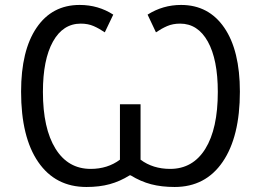

<svg xmlns="http://www.w3.org/2000/svg" viewBox="-20 -743 1051 773"><path d="M705.1 -647.9Q675.8 -647.9 652.8 -637.9Q629.9 -627.9 607.9 -612.8L574.2 -684.1Q635.7 -723.1 709 -723.1Q820.3 -723.1 883.1 -631.3Q945.8 -539.6 945.8 -374Q945.8 -192.9 876.7 -91.6Q807.6 9.8 683.1 9.8Q630.4 9.8 588.4 -1.2Q546.4 -12.2 505.9 -37.1H502Q462.9 -12.7 421.6 -1.5Q380.4 9.8 328.1 9.8Q203.1 9.8 134 -90.6Q64.9 -190.9 64.9 -374Q64.9 -539.6 127.2 -631.3Q189.5 -723.1 300.8 -723.1Q375.5 -723.1 436 -684.1L401.9 -612.8Q379.9 -627.9 357.2 -637.9Q334.5 -647.9 305.2 -647.9Q233.4 -647.9 193.1 -575.4Q152.8 -502.9 152.8 -373Q152.8 -226.1 203.4 -144.5Q253.9 -63 345.2 -63Q413.1 -63 462.9 -100.1V-323.2H545.9V-100.1Q595.7 -63 665 -63Q756.3 -63 806.6 -143.8Q856.9 -224.6 856.9 -373Q856.9 -503.4 816.7 -575.7Q776.4 -647.9 705.1 -647.9Z"/></svg>

Font: Open Sans ACDW
Style: acdw
Weight: 400
Foundry: Ascender Corporation
Version: Version 1.10